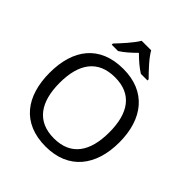

<svg xmlns="http://www.w3.org/2000/svg" viewBox="-251 -1109 1283 1283"><g transform="rotate(45 390.5 -467.0)"><path d="M435 -944H345C319 -899 259 -834 222 -795V-784H282C317 -806 353 -838 389 -874C425 -838 463 -805 498 -784H560V-795C522 -833 459 -899 435 -944ZM720 -358C720 -580 606 -725 392 -725C168 -725 61 -578 61 -359C61 -138 168 10 391 10C606 10 720 -137 720 -358ZM156 -358C156 -538 230 -646 392 -646C553 -646 625 -538 625 -358C625 -178 553 -68 391 -68C230 -68 156 -178 156 -358Z"/></g></svg>

Font: Noto Sans Lycian
Style: Regular
Weight: 400
Designer: Monotype Design Team
Foundry: Monotype Imaging Inc.
Version: Version 2.002